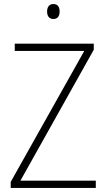

<svg xmlns="http://www.w3.org/2000/svg" viewBox="-20 -930 527 950"><path d="M244 -910C222 -910 213 -893 213 -873C213 -851 223 -836 244 -836C266 -836 275 -851 275 -873C275 -894 267 -910 244 -910ZM454 0V-36H81L444 -684V-714H53V-678H397L33 -30V0Z"/></svg>

Font: Noto Sans Devanagari UI SemiCondensed ExtraLight
Style: Regular
Weight: 200
Width: 4
Designer: Jelle Bosma - Monotype Design Team
Foundry: Monotype Imaging Inc.
Version: Version 2.004